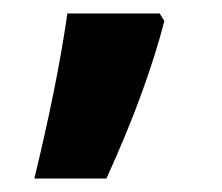

<svg xmlns="http://www.w3.org/2000/svg" viewBox="-20 -136 330 285"><path d="M224 -105 217 -116H80C69 -39 52 42 31 129H138C179 39 207 -39 224 -105Z"/></svg>

Font: Passageway
Style: Regular
Weight: 700
Foundry: Ascender Corporation
Version: Version 1.11